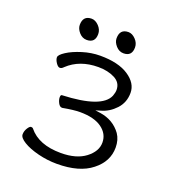

<svg xmlns="http://www.w3.org/2000/svg" viewBox="-118 -708 737 814"><g transform="rotate(20 250.5 -301.5)"><path d="M285 -574Q285 -616 324 -616Q341 -616 356.5 -600Q372 -584 372 -564Q372 -524 334 -524Q314 -524 299.5 -540.5Q285 -557 285 -574ZM119 -574Q119 -616 158 -616Q175 -616 190.5 -600Q206 -584 206 -564Q206 -524 168 -524Q148 -524 133.5 -540.5Q119 -557 119 -574ZM247 -227Q219 -227 170 -218H168Q158 -218 151 -231.5Q144 -245 144 -256.5Q144 -268 150 -268Q327 -275 354 -340Q360 -356 360 -368Q360 -401 329 -417Q298 -433 255 -433Q171 -433 118 -383Q110 -374 101.5 -374Q93 -374 84 -387.5Q75 -401 75 -412Q75 -423 100.5 -439.5Q126 -456 166 -468.5Q206 -481 246 -481Q328 -481 374 -450.5Q420 -420 420 -376.5Q420 -333 392 -303Q364 -273 328 -263L305 -256L328 -253Q389 -244 423 -197Q440 -172 440 -137Q440 -74 385 -31Q330 13 229 13Q186 13 144 2.5Q102 -8 76 -24Q50 -40 50 -55Q50 -70 58.5 -83.5Q67 -97 73.5 -97Q80 -97 83 -93Q129 -36 229 -36Q299 -36 339.5 -67Q380 -98 380 -137.5Q380 -177 345.5 -202Q311 -227 247 -227Z"/></g></svg>

Font: ToneOZ-Pinyin-WenKai-Light
Style: Light
Weight: 300
Designer: Fontworks Inc.
Foundry: ToneOZ
Version: Version 0.240331